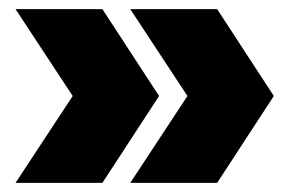

<svg xmlns="http://www.w3.org/2000/svg" viewBox="-20 -530 619 420"><path d="M139 -320 14 -130H204L328 -320L204 -510H14ZM390 -320 265 -130H455L579 -320L455 -510H265Z"/></svg>

Font: Banana Brick
Style: Regular
Weight: 400
Designer: artmaker
Foundry: artmaker
Version: Version 4.000 2011 initial release